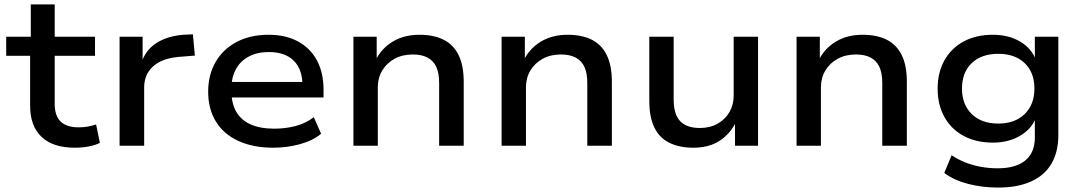

<svg xmlns="http://www.w3.org/2000/svg" viewBox="-20 -658 4886 867"><path d="M318 9Q219 9 167.5 -40Q116 -89 116 -181V-406H8V-492H119V-638H227V-492H409V-406H227V-189Q227 -135 254 -109Q281 -83 336 -83Q357 -83 376.5 -86.5Q396 -90 414 -96L431 -13Q410 -2 380 3.5Q350 9 318 9Z M520 0V-492H624V-373H618Q637 -432 686 -463.5Q735 -495 807 -501L851 -503L860 -407L786 -401Q710 -394 670.5 -357.5Q631 -321 631 -264V0Z M1214 9Q1123 9 1056.5 -21.5Q990 -52 955 -109Q920 -166 920 -244Q920 -320 953.5 -378Q987 -436 1048.5 -468.5Q1110 -501 1192 -501Q1270 -501 1325.5 -471Q1381 -441 1411 -385.5Q1441 -330 1441 -253V-218H1005V-288H1366L1346 -270Q1346 -345 1306.5 -384Q1267 -423 1194 -423Q1142 -423 1104 -403Q1066 -383 1045.5 -346Q1025 -309 1025 -257V-248Q1025 -192 1046.5 -154Q1068 -116 1111 -96.5Q1154 -77 1219 -77Q1269 -77 1315 -89Q1361 -101 1397 -129L1430 -54Q1393 -23 1334.5 -7Q1276 9 1214 9Z M1576 0V-492H1681V-386H1676Q1703 -440 1754 -470.5Q1805 -501 1874 -501Q1938 -501 1982.5 -479Q2027 -457 2050.5 -410Q2074 -363 2074 -288V0H1963V-283Q1963 -328 1950 -356Q1937 -384 1910.5 -398Q1884 -412 1844 -412Q1797 -412 1761.5 -392.5Q1726 -373 1706 -339.5Q1686 -306 1686 -264V0Z M2245 0V-492H2350V-386H2345Q2372 -440 2423 -470.5Q2474 -501 2543 -501Q2607 -501 2651.5 -479Q2696 -457 2719.5 -410Q2743 -363 2743 -288V0H2632V-283Q2632 -328 2619 -356Q2606 -384 2579.5 -398Q2553 -412 2513 -412Q2466 -412 2430.5 -392.5Q2395 -373 2375 -339.5Q2355 -306 2355 -264V0Z M3111 9Q3048 9 3003 -13Q2958 -35 2935 -82Q2912 -129 2912 -203V-492H3022V-207Q3022 -164 3035 -135.5Q3048 -107 3074.5 -93.5Q3101 -80 3140 -80Q3186 -80 3220.5 -99.5Q3255 -119 3274 -152Q3293 -185 3293 -227V-492H3403V0H3299V-108H3304Q3277 -53 3229 -22Q3181 9 3111 9Z M3577 0V-492H3682V-386H3677Q3704 -440 3755 -470.5Q3806 -501 3875 -501Q3939 -501 3983.5 -479Q4028 -457 4051.5 -410Q4075 -363 4075 -288V0H3964V-283Q3964 -328 3951 -356Q3938 -384 3911.5 -398Q3885 -412 3845 -412Q3798 -412 3762.5 -392.5Q3727 -373 3707 -339.5Q3687 -306 3687 -264V0Z M4487 189Q4416 189 4352 172.5Q4288 156 4244 123L4277 43Q4307 63 4340.5 76Q4374 89 4410.5 95.5Q4447 102 4485 102Q4567 102 4610 66.5Q4653 31 4653 -37V-127H4658Q4639 -76 4586.5 -45Q4534 -14 4464 -14Q4388 -14 4332 -44Q4276 -74 4245 -129Q4214 -184 4214 -258Q4214 -331 4245 -386Q4276 -441 4332 -471Q4388 -501 4463 -501Q4535 -501 4587 -470Q4639 -439 4658 -386H4653V-492H4759V-48Q4759 28 4728 81Q4697 134 4636 161.5Q4575 189 4487 189ZM4488 -100Q4563 -100 4607 -143Q4651 -186 4651 -258Q4651 -331 4607 -373Q4563 -415 4488 -415Q4412 -415 4368 -373Q4324 -331 4324 -258Q4324 -186 4368 -143Q4412 -100 4488 -100Z"/></svg>

Font: Nunito Sans 10pt SemiExpanded SemiBold
Style: Regular
Weight: 600
Width: 6
Designer: Vernon Adams
Foundry: Vernon Adams
Version: Version 3.101;gftools[0.9.27]